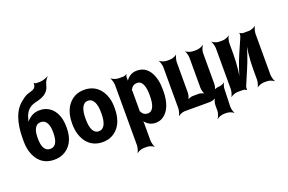

<svg xmlns="http://www.w3.org/2000/svg" viewBox="-121 -1226 2838 1894"><g transform="rotate(-20 1298.0 -279.0)"><path d="M150 -459C168 -530 206 -570 273 -586C350 -603 414 -629 431 -712C436 -739 457 -772 472 -784L470 -787C453 -775 409 -761 382 -761H343C335 -761 325 -767 323 -773L320 -772C322 -766 319 -746 316 -739C305 -709 272 -704 246 -696C219 -689 194 -675 172 -656C72 -589 31 -461 31 -290V-263C31 -224 36 -187 46 -154C74 -59 141 10 254 10C290 10 321 4 349 -9C426 -44 476 -123 476 -242V-252C476 -287 472 -320 464 -351C440 -436 380 -499 283 -499C232 -499 194 -481 164 -453C152 -443 136 -426 130 -416L133 -414C139 -424 146 -443 150 -459ZM335 -252V-242C335 -163 314 -104 254 -104C194 -104 172 -162 172 -242V-252C172 -329 195 -385 253 -385C311 -385 335 -329 335 -252Z M540 -269V-259C540 -220 545 -185 555 -152C583 -58 652 10 764 10C800 10 832 3 860 -11C938 -49 987 -134 987 -259V-269C987 -308 983 -343 973 -376C944 -470 875 -538 763 -538C727 -538 697 -531 669 -518C590 -479 540 -394 540 -269ZM846 -269V-259C846 -176 826 -104 764 -104C701 -104 681 -175 681 -259V-269C681 -351 701 -424 763 -424C825 -424 846 -352 846 -269Z M1202 -500V-503C1200 -514 1205 -533 1211 -539L1209 -542C1203 -536 1186 -528 1174 -528H1121C1098 -528 1063 -542 1050 -554L1048 -552C1057 -539 1068 -502 1068 -478V153C1068 177 1057 214 1048 227L1050 229C1062 217 1096 203 1119 203H1157C1180 203 1215 217 1227 229L1228 227C1219 214 1209 177 1209 153V-24C1209 -37 1207 -54 1202 -62L1199 -60C1202 -52 1213 -38 1222 -30C1246 -6 1277 10 1319 10C1347 10 1373 3 1395 -11C1461 -52 1496 -141 1496 -259V-270C1496 -310 1493 -347 1485 -380C1463 -469 1414 -538 1318 -538C1272 -538 1241 -521 1217 -495C1208 -486 1198 -470 1195 -461L1198 -460C1202 -469 1203 -487 1202 -500ZM1278 -104C1245 -104 1225 -120 1212 -147C1211 -149 1206 -155 1205 -154L1208 -151C1209 -152 1209 -165 1209 -168V-360C1209 -363 1208 -377 1207 -378L1205 -375C1206 -374 1211 -382 1213 -384C1226 -409 1246 -423 1278 -423C1338 -423 1355 -349 1355 -270V-259C1355 -180 1338 -104 1278 -104Z M1576 -478V-50C1576 -26 1565 11 1556 24L1558 26C1570 14 1603 0 1624 0H1889C1910 0 1945 -11 1956 -24L1954 -26C1941 -14 1930 26 1930 50V107C1930 131 1916 168 1904 181L1906 183C1919 171 1955 157 1978 157H2010C2031 157 2066 170 2078 182L2081 180C2072 168 2062 131 2063 109L2069 -74C2069 -92 2078 -121 2086 -131L2084 -134C2075 -124 2046 -113 2029 -113C2011 -113 1980 -105 1971 -95L1974 -92C1984 -102 1992 -134 1992 -153V-478C1992 -502 2006 -539 2018 -552L2016 -554C2003 -542 1968 -528 1945 -528H1904C1881 -528 1845 -542 1832 -554L1831 -552C1840 -539 1850 -502 1850 -478V-164C1850 -140 1861 -100 1874 -88L1876 -90C1866 -103 1834 -114 1815 -114H1752C1733 -114 1701 -103 1691 -90L1693 -88C1706 -100 1717 -140 1717 -164V-478C1717 -502 1727 -539 1736 -552L1735 -554C1723 -542 1688 -528 1665 -528H1627C1604 -528 1570 -542 1558 -554L1556 -552C1565 -539 1576 -502 1576 -478Z M2392 -502 2324 -346C2287 -261 2248 -146 2234 -75L2238 -74C2256 -145 2269 -269 2269 -366V-478C2269 -502 2279 -539 2288 -552L2287 -554C2275 -542 2240 -528 2217 -528H2178C2155 -528 2121 -542 2109 -554L2107 -552C2116 -539 2127 -502 2127 -478V-50C2127 -26 2116 11 2107 24L2109 26C2121 14 2156 0 2179 0H2239C2249 0 2269 8 2273 14L2276 12C2274 6 2276 -17 2280 -26L2347 -183C2384 -268 2422 -383 2436 -453L2433 -454C2415 -384 2402 -260 2402 -163V-50C2402 -26 2392 11 2383 24L2384 26C2396 14 2431 0 2454 0H2492C2515 0 2549 14 2561 26L2563 24C2554 11 2543 -26 2543 -50V-478C2543 -502 2554 -539 2563 -552L2561 -554C2549 -542 2514 -528 2491 -528H2432C2422 -528 2402 -536 2398 -542L2396 -540C2398 -533 2396 -511 2392 -502Z"/></g></svg>

Font: Asimov
Style: EdgeExtreme
Weight: 500
Designer: Google
Version: Version 2.000980: 2014